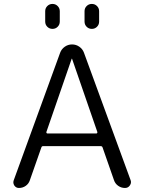

<svg xmlns="http://www.w3.org/2000/svg" viewBox="-20 -979 733 977"><path d="M410.2 -869.1V-921.9Q410.2 -937.5 420.9 -948.2Q431.6 -959 447.3 -959Q462.9 -959 473.6 -948.2Q484.4 -937.5 484.4 -921.9V-869.1Q484.4 -853.5 473.6 -842.8Q462.9 -832 447.3 -832Q431.6 -832 420.9 -842.8Q410.2 -853.5 410.2 -869.1ZM210 -869.1V-921.9Q210 -937.5 220.7 -948.2Q231.4 -959 247.1 -959Q262.7 -959 273.4 -948.2Q284.2 -937.5 284.2 -921.9V-869.1Q284.2 -853.5 273.4 -842.8Q262.7 -832 247.1 -832Q231.4 -832 220.7 -842.8Q210 -853.5 210 -869.1ZM346.7 -679.7Q346.7 -680.7 345.7 -680.7Q344.7 -680.7 344.7 -679.7L215.8 -306.6Q215.8 -303.7 217.3 -301.8Q218.8 -299.8 220.7 -299.8H470.7Q472.7 -299.8 474.1 -301.8Q475.6 -303.7 475.6 -306.6ZM502 -228.5Q500 -235.4 492.2 -235.4H199.2Q192.4 -235.4 190.4 -228.5L131.8 -61.5Q126 -43.9 110.8 -33.2Q95.7 -22.5 76.2 -22.5Q61.5 -22.5 52.7 -35.2Q47.9 -43 47.9 -50.8Q47.9 -55.7 49.8 -61.5L286.1 -710.9Q293 -729.5 309.6 -741.2Q326.2 -752.9 346.7 -752.9Q367.2 -752.9 383.8 -741.2Q400.4 -729.5 407.2 -710.9L644.5 -62.5Q646.5 -57.6 646.5 -51.8Q646.5 -43 640.6 -35.2Q631.8 -22.5 616.2 -22.5Q596.7 -22.5 581.1 -33.7Q565.4 -44.9 559.6 -63.5Z"/></svg>

Font: Gen Jyuu Gothic P Normal
Style: Regular
Weight: 300
Designer: [Source Han Sans]
Ryoko NISHIZUKA  (kana & ideographs); Paul D. Hunt (Latin, Greek & Cyrillic); Wenlong ZHANG  (bopomofo
Version: Version 1.002.20150607